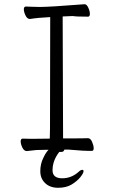

<svg xmlns="http://www.w3.org/2000/svg" viewBox="-20 -715 540 910"><path d="M88 -58 128 -57 216 -58 217 -107 218 -634Q158 -631 122 -625Q109 -625 101 -641.5Q93 -658 93 -671Q93 -684 103 -684Q110 -684 128.5 -683Q147 -682 168 -682Q215 -682 381 -695Q391 -695 398.5 -678.5Q406 -662 406 -649Q406 -636 397 -636Q340 -636 325 -639L277 -637L279 -59H284Q383 -59 397 -60Q409 -60 416.5 -42.5Q424 -25 424 -12.5Q424 0 416 0Q380 1 304 -6H285L284 -3Q281 5 271 5H261Q229 46 229 92Q229 130 275 130Q318 130 352 100Q362 90 370 90Q376 90 376 96Q376 106 360.5 125Q345 144 319.5 159.5Q294 175 255.5 175Q217 175 194 153Q171 131 171 96.5Q171 62 185 34Q194 14 203 3L210 -5H199Q173 -5 153 -4L107 1Q94 1 86 -15.5Q78 -32 78 -45Q78 -58 88 -58Z"/></svg>

Font: Moon Stars Kai T HW Light
Style: Regular
Weight: 300
Designer: GuiWonder
Version: Version 1.101